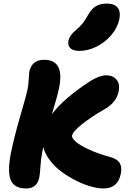

<svg xmlns="http://www.w3.org/2000/svg" viewBox="-20 -1045 739 1076"><path d="M424.8 -759.8Q389.6 -759.8 374 -775.1Q358.4 -790.5 363.8 -816.9Q370.1 -847.2 405.8 -877Q428.7 -895.5 443.6 -914.6Q458.5 -933.6 475.1 -963.9Q494.6 -997.6 519 -1011.2Q543.5 -1024.9 578.1 -1024.9Q620.6 -1024.9 638.9 -1002.9Q657.2 -981 648.9 -938Q639.2 -890.6 604.2 -849.1Q569.3 -807.6 521 -783.7Q472.7 -759.8 424.8 -759.8ZM126 11.2Q60.5 11.2 40.5 -35.4Q20.5 -82 41 -187Q58.6 -273.9 93.5 -394.3Q128.4 -514.6 132.8 -536.1Q139.6 -569.3 141.1 -601.6Q142.6 -633.8 144 -642.1Q158.2 -710 227.1 -710Q343.3 -710 311 -551.8Q303.7 -514.2 271 -404.8Q336.4 -493.7 487.8 -591.8Q540 -623 575.2 -623Q611.8 -623 632.6 -598.9Q653.3 -574.7 645 -533.2Q638.2 -500 617.9 -475.1Q597.7 -450.2 558.1 -428.2Q493.2 -391.1 440.9 -349.9Q388.7 -308.6 383.8 -285.2Q381.3 -272 403.1 -252.2Q424.8 -232.4 476.1 -208.3Q527.3 -184.1 597.2 -165Q636.7 -154.8 650.6 -131.8Q664.6 -108.9 657.2 -71.8Q641.1 11.2 560.1 11.2Q530.8 11.2 491.7 0.7Q452.6 -9.8 410.2 -30.8Q367.7 -51.8 329.6 -78.9Q291.5 -106 262.2 -143.3Q232.9 -180.7 222.2 -220.2Q221.2 -215.8 219.5 -206.5Q217.8 -197.3 216.8 -192.9Q209.5 -157.7 206.8 -113.8Q204.1 -69.8 200.2 -50.8Q188 11.2 126 11.2Z"/></svg>

Font: Shantell Sans Irregular
Style: Italic
Weight: 800
Italic angle: -11.31°
Designer: Stephen Nixon, Anya Danilova, Shantell Martin
Foundry: Arrow Type
Version: Version 1.006;[9816181b4]